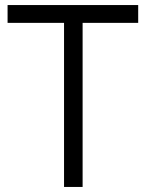

<svg xmlns="http://www.w3.org/2000/svg" viewBox="-20 -740 576 760"><path d="M233.5 0V-649.5H10V-720H527V-649.5H307V0Z"/></svg>

Font: Vela Sans
Style: Regular
Weight: 400
Designer: Principal design: Mikhail Sharanda - project Manrope.
Design modification: Ravid Balaliev
Foundry: Mikhail Sharanda
Version: Version 1.001;August 23, 2023;FontCreator 14.0.0.2901 64-bit